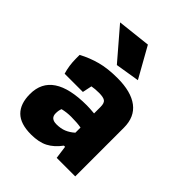

<svg xmlns="http://www.w3.org/2000/svg" viewBox="-200 -805 923 923"><g transform="rotate(45 261.0 -343.5)"><path d="M93 -676 263 -695 350 -540 227 -520ZM30 -126Q30 -281 262 -281Q281 -281 314 -278V-322Q314 -348 302.5 -356.5Q291 -365 261 -365Q234 -365 213 -361L203 -313H79Q66 -356 66 -403V-428Q111 -452 159.5 -465Q208 -478 274 -478Q366 -478 415 -441Q464 -404 464 -331V0H338L329 -66H321Q293 -28 258.5 -10Q224 8 171 8Q99 8 64.5 -26Q30 -60 30 -126ZM316 -149V-184Q288 -189 248 -189Q217 -189 189 -182Q183 -168 183 -148Q183 -113 223 -113Q252 -113 274 -122Q296 -131 316 -149Z"/></g></svg>

Font: Athiti
Style: Bold
Weight: 700
Designer: CadsonDemak Team
Foundry: CadsonDemak
Version: Version 1.033